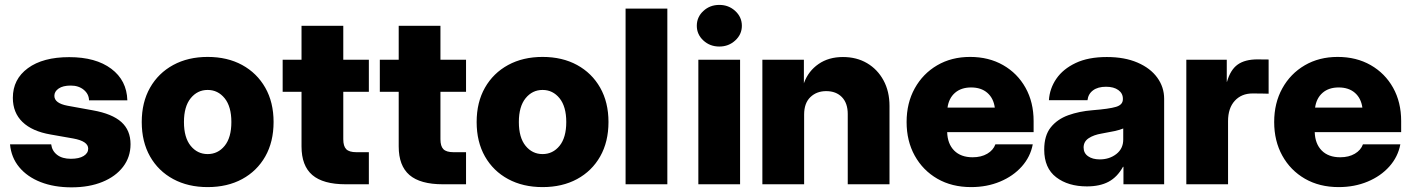

<svg xmlns="http://www.w3.org/2000/svg" viewBox="-20 -763 5845 795"><path d="M507.3 -347.7H348.6Q348.1 -373.5 326.9 -391.1Q305.7 -408.7 272.9 -408.7Q240.7 -408.7 222.9 -396.5Q205.1 -384.3 205.1 -366.2Q205.1 -335.4 259.8 -325.2L364.3 -306.2Q444.3 -292 482.4 -257.8Q520.5 -223.6 520.5 -166Q520.5 -112.8 489.7 -72.5Q459 -32.2 404.1 -9.8Q349.1 12.7 276.4 12.7Q204.1 12.7 148.4 -9Q92.8 -30.8 59.6 -70.8Q26.4 -110.8 21.5 -165.5H191.9Q195.3 -138.2 216.6 -121.8Q237.8 -105.5 273.4 -105.5Q307.6 -105.5 326.4 -117.2Q345.2 -128.9 345.2 -147.5Q345.2 -178.2 283.7 -189.5L189.5 -206.1Q113.3 -219.2 73.2 -257.8Q33.2 -296.4 33.2 -357.9Q33.2 -435.1 95.5 -480.7Q157.7 -526.4 266.6 -526.4Q376.5 -526.4 440.7 -478.3Q504.9 -430.2 507.3 -347.7Z M839.8 11.7Q758.8 11.7 697.3 -21.5Q635.7 -54.7 601.3 -115.2Q566.9 -175.8 566.9 -257.8Q566.9 -339.4 601.3 -399.9Q635.7 -460.4 697.3 -493.9Q758.8 -527.3 839.8 -527.3Q921.4 -527.3 982.7 -493.9Q1043.9 -460.4 1078.4 -399.9Q1112.8 -339.4 1112.8 -257.8Q1112.8 -175.8 1078.4 -115.2Q1043.9 -54.7 982.7 -21.5Q921.4 11.7 839.8 11.7ZM839.8 -125Q882.3 -125 910.2 -159.2Q938 -193.4 938 -257.8Q938 -321.8 910.2 -356.2Q882.3 -390.6 839.8 -390.6Q797.4 -390.6 769.5 -356.2Q741.7 -321.8 741.7 -257.8Q741.7 -193.4 769.5 -159.2Q797.4 -125 839.8 -125Z M1507.3 -515.6V-382.8H1401.4V-186.5Q1401.4 -157.7 1413.6 -145.3Q1425.8 -132.8 1455.6 -132.8H1507.3V0H1411.1Q1317.9 0 1273.2 -38.3Q1228.5 -76.7 1228.5 -156.7V-382.8H1150.4V-515.6H1228.5V-656.2H1401.4V-515.6Z M1909.7 -515.6V-382.8H1803.7V-186.5Q1803.7 -157.7 1815.9 -145.3Q1828.1 -132.8 1857.9 -132.8H1909.7V0H1813.5Q1720.2 0 1675.5 -38.3Q1630.9 -76.7 1630.9 -156.7V-382.8H1552.7V-515.6H1630.9V-656.2H1803.7V-515.6Z M2226.6 11.7Q2145.5 11.7 2084 -21.5Q2022.5 -54.7 1988 -115.2Q1953.6 -175.8 1953.6 -257.8Q1953.6 -339.4 1988 -399.9Q2022.5 -460.4 2084 -493.9Q2145.5 -527.3 2226.6 -527.3Q2308.1 -527.3 2369.4 -493.9Q2430.7 -460.4 2465.1 -399.9Q2499.5 -339.4 2499.5 -257.8Q2499.5 -175.8 2465.1 -115.2Q2430.7 -54.7 2369.4 -21.5Q2308.1 11.7 2226.6 11.7ZM2226.6 -125Q2269 -125 2296.9 -159.2Q2324.7 -193.4 2324.7 -257.8Q2324.7 -321.8 2296.9 -356.2Q2269 -390.6 2226.6 -390.6Q2184.1 -390.6 2156.2 -356.2Q2128.4 -321.8 2128.4 -257.8Q2128.4 -193.4 2156.2 -159.2Q2184.1 -125 2226.6 -125Z M2743.2 -727.5V0H2570.3V-727.5Z M2871.6 0V-515.6H3044.4V0ZM2958.5 -570.3Q2919.4 -570.3 2892.3 -595.5Q2865.2 -620.6 2865.2 -656.2Q2865.2 -692.4 2892.3 -717.5Q2919.4 -742.7 2958.5 -742.7Q2997.1 -742.7 3024.4 -717.5Q3051.8 -692.4 3051.8 -656.2Q3051.8 -620.6 3024.4 -595.5Q2997.1 -570.3 2958.5 -570.3Z M3309.6 -288.6V0H3136.7V-515.6H3308.6V-418L3309.6 -420.9Q3327.6 -469.2 3369.4 -498Q3411.1 -526.9 3470.2 -526.9Q3526.9 -526.9 3570.1 -501.5Q3613.3 -476.1 3638.2 -430.4Q3663.1 -384.8 3663.1 -324.2V0H3490.2V-291Q3490.2 -335.9 3466.1 -360.8Q3441.9 -385.7 3400.9 -385.7Q3361.3 -385.7 3335.4 -360.8Q3309.6 -335.9 3309.6 -288.6Z M4001 11.7Q3921.4 11.7 3861.3 -22.9Q3801.3 -57.6 3767.6 -118.4Q3733.9 -179.2 3733.9 -257.8Q3733.9 -336.4 3767.6 -397.2Q3801.3 -458 3860.6 -492.7Q3919.9 -527.3 3996.6 -527.3Q4074.2 -527.3 4133.5 -493.4Q4192.9 -459.5 4226.3 -399.7Q4259.8 -339.8 4259.8 -261.7V-215.8H3901.9Q3903.3 -167.5 3930.9 -139.6Q3958.5 -111.8 4007.3 -111.8Q4043 -111.8 4067.9 -126.5Q4092.8 -141.1 4101.6 -165.5H4256.3Q4246.6 -113.8 4210.9 -73.7Q4175.3 -33.7 4120.8 -11Q4066.4 11.7 4001 11.7ZM3903.3 -317.4H4099.1Q4093.8 -356.4 4068.1 -378.7Q4042.5 -400.9 4001 -400.9Q3960 -400.9 3934.3 -378.7Q3908.7 -356.4 3903.3 -317.4Z M4480.5 8.8Q4402.8 8.8 4353.3 -29.1Q4303.7 -66.9 4303.7 -143.6Q4303.7 -201.7 4330.8 -235.6Q4357.9 -269.5 4403.3 -285.9Q4448.7 -302.2 4503.4 -306.6Q4572.8 -312 4601.1 -320.6Q4629.4 -329.1 4629.4 -352.1V-354.5Q4629.4 -376.5 4610.6 -390.1Q4591.8 -403.8 4559.6 -403.8Q4525.9 -403.8 4505.9 -388.9Q4485.8 -374 4482.9 -348.1H4323.2Q4326.2 -396.5 4354 -437Q4381.8 -477.5 4434.1 -502.2Q4486.3 -526.9 4563 -526.9Q4636.7 -526.9 4689.9 -503.9Q4743.2 -481 4771.7 -441.7Q4800.3 -402.3 4800.3 -354V0H4631.8V-72.3H4629.9Q4606.4 -29.8 4570.3 -10.5Q4534.2 8.8 4480.5 8.8ZM4533.7 -103Q4573.7 -103 4602.3 -125.2Q4630.9 -147.5 4630.9 -185.1V-231Q4617.2 -225.1 4594.7 -220.2Q4572.3 -215.3 4541.5 -210Q4508.8 -204.6 4487.8 -190.7Q4466.8 -176.8 4466.8 -152.3Q4466.8 -128.9 4485.4 -116Q4503.9 -103 4533.7 -103Z M4892.1 0V-515.6H5059.6V-424.3H5060.5Q5074.7 -474.1 5104.7 -495.6Q5134.8 -517.1 5187 -517.1Q5200.2 -517.1 5211.4 -516.8Q5222.7 -516.6 5232.9 -516.6V-375Q5224.1 -375.5 5204.1 -375.7Q5184.1 -376 5166 -376Q5120.6 -376 5092.8 -345.7Q5064.9 -315.4 5064.9 -261.2V0Z M5522.9 11.7Q5443.4 11.7 5383.3 -22.9Q5323.2 -57.6 5289.6 -118.4Q5255.9 -179.2 5255.9 -257.8Q5255.9 -336.4 5289.6 -397.2Q5323.2 -458 5382.6 -492.7Q5441.9 -527.3 5518.6 -527.3Q5596.2 -527.3 5655.5 -493.4Q5714.8 -459.5 5748.3 -399.7Q5781.7 -339.8 5781.7 -261.7V-215.8H5423.8Q5425.3 -167.5 5452.9 -139.6Q5480.5 -111.8 5529.3 -111.8Q5564.9 -111.8 5589.8 -126.5Q5614.7 -141.1 5623.5 -165.5H5778.3Q5768.6 -113.8 5732.9 -73.7Q5697.3 -33.7 5642.8 -11Q5588.4 11.7 5522.9 11.7ZM5425.3 -317.4H5621.1Q5615.7 -356.4 5590.1 -378.7Q5564.5 -400.9 5522.9 -400.9Q5481.9 -400.9 5456.3 -378.7Q5430.7 -356.4 5425.3 -317.4Z"/></svg>

Font: Inter Display Extra Bold
Style: Regular
Weight: 800
Designer: Rasmus Andersson
Foundry: rsms
Version: Version 4.000;git-4fc901f